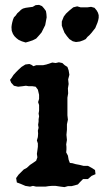

<svg xmlns="http://www.w3.org/2000/svg" viewBox="-20 -762 424 786"><path d="M208 -504 221 -507 235 -504 245 -495 256 -488 261 -474 264 -456 259 -437 261 -418 258 -400 259 -380 256 -362V-290L258 -272L254 -253V-231L252 -210L254 -189L251 -171L252 -161V-150L251 -138L258 -125L261 -108L266 -95L276 -94L290 -90L306 -87L322 -83H340L355 -75L369 -66L371 -49L355 -42L340 -29H320L308 -17L299 -7L285 -3L273 0H258L244 4L228 2L208 -1H191L179 0L166 2H128L115 -1L103 2L84 -1L63 -10L49 -15L46 -33L56 -47L77 -68L90 -75L103 -87L115 -95L128 -104L133 -118L131 -132L133 -146L135 -161V-175L131 -187L135 -201L136 -215L135 -227L138 -239L136 -251L138 -264V-274L140 -286L138 -297L140 -309V-332L136 -344L140 -357V-374L135 -395L126 -407L113 -409H98L86 -411L72 -409L54 -407L37 -411L26 -423L21 -435L28 -444L35 -455L46 -467L56 -477L68 -488L84 -498L100 -500L108 -497L117 -491L128 -495H156L170 -498L194 -506ZM126 -741 140 -742 152 -737 160 -728 168 -717 170 -705 171 -691 165 -659 150 -629 138 -615 128 -604 114 -597 99 -592 85 -588 69 -593 56 -599 47 -606 39 -614 33 -623 28 -636 27 -651 28 -660 30 -670 33 -681 37 -691 44 -698 51 -708 58 -714 66 -722 74 -727 85 -730 99 -732 114 -734ZM280 -732 296 -736 310 -732H338L353 -734L367 -730L376 -719L381 -710L384 -700V-689L382 -679L379 -669L374 -657L370 -647L362 -637L355 -628L346 -618L338 -611L331 -602L321 -597L307 -592L291 -590L278 -593L264 -602L254 -614L244 -628L238 -643L233 -657V-674L241 -694L250 -706L264 -719Z"/></svg>

Font: Tagesschrift
Style: Regular
Weight: 400
Designer: Yanone
Version: Version 2.000; ttfautohint (v1.8.4.7-5d5b)